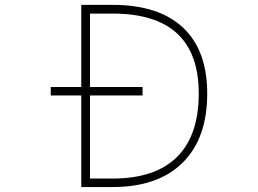

<svg xmlns="http://www.w3.org/2000/svg" viewBox="-20 -752 1040 774"><path d="M781.2 -375Q781.2 -697.3 433.6 -697.3H342.8V-401.4H554.7V-367.2H342.8V-32.2H433.6Q605.5 -32.2 693.4 -119.1Q781.2 -206.1 781.2 -375ZM184.6 -367.2V-401.4H307.6V-732.4H433.6Q620.1 -732.4 717.8 -640.6Q815.4 -548.8 815.4 -375Q815.4 -194.3 716.3 -96.2Q617.2 2 433.6 2H307.6V-367.2Z"/></svg>

Font: GenEi Gothic M ExtraLight
Style: Regular
Weight: 200
Designer: o_tamon (Modified); [Source Han Sans]
Ryoko NISHIZUKA  (kana & ideographs); Paul D. Hunt (Latin, Greek & Cyrillic); Wenl
Version: Version 1.1a;Original Version 1.004